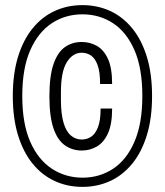

<svg xmlns="http://www.w3.org/2000/svg" viewBox="-20 -718 645 750"><path d="M302 12Q244 12 194.5 -10.5Q145 -33 108 -78Q71 -123 50.5 -189.5Q30 -256 30 -343Q30 -430 50.5 -496.5Q71 -563 108 -608Q145 -653 194.5 -675.5Q244 -698 302 -698Q360 -698 409.5 -675.5Q459 -653 496 -608Q533 -563 553.5 -496.5Q574 -430 574 -343Q574 -256 553.5 -189.5Q533 -123 496 -78Q459 -33 409.5 -10.5Q360 12 302 12ZM299 -130Q263 -130 234 -150Q205 -170 189 -216.5Q173 -263 173 -342Q173 -421 189 -467.5Q205 -514 233.5 -534Q262 -554 299 -554Q331 -554 358 -539Q385 -524 401.5 -488.5Q418 -453 418 -390H371Q371 -438 361 -464.5Q351 -491 335 -501.5Q319 -512 299 -512Q264 -512 241 -475Q218 -438 218 -358V-327Q218 -274 228 -239.5Q238 -205 256.5 -189Q275 -173 299 -173Q319 -173 335.5 -183.5Q352 -194 362.5 -220.5Q373 -247 373 -294H418Q418 -232 401.5 -196.5Q385 -161 358 -145.5Q331 -130 299 -130ZM303 -24Q369 -24 422 -59Q475 -94 505.5 -165Q536 -236 536 -343Q536 -451 505.5 -521.5Q475 -592 422 -627Q369 -662 302 -662Q235 -662 182 -627Q129 -592 98 -521.5Q67 -451 67 -343Q67 -235 98 -164.5Q129 -94 182.5 -59Q236 -24 303 -24Z"/></svg>

Font: Archivo Condensed ExtraLight
Style: Regular
Weight: 250
Width: 3
Designer: Hector Gatti
Foundry: Omnibus-Type
Version: Version 2.001